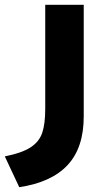

<svg xmlns="http://www.w3.org/2000/svg" viewBox="-20 -688 448 798"><path d="M328 -668V-204Q328 -74 261 -2Q194 70 60 90L0 -38Q71 -52 107 -75.5Q143 -99 155.5 -136Q168 -173 168 -235V-668Z"/></svg>

Font: Madhuban Bold
Style: Regular
Weight: 700
Designer: jaikishan Patel
Foundry: MagicType
Version: Version 1.000